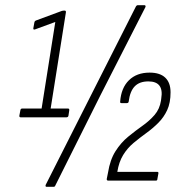

<svg xmlns="http://www.w3.org/2000/svg" viewBox="-20 -699 700 743"><path d="M60 -245Q54 -245 55 -252L59 -273Q60 -279 66 -279H141L194 -614L115 -585Q108 -583 109 -590L113 -612Q114 -618 120 -620L220 -657Q224 -658 227 -658H230Q236 -658 235 -651L176 -279H243Q249 -279 248 -272L245 -252Q244 -245 237 -245ZM161 24Q154 24 157 16L337 -340L506 -674Q509 -679 514 -679H538Q541 -679 542.5 -677.5Q544 -676 543 -672L368 -329L194 19Q193 24 186 24ZM399 0Q393 0 393 -6L398 -31Q406 -81 427 -114Q448 -147 476 -170Q504 -193 531 -212Q558 -231 578 -254Q598 -277 603 -310L604 -318Q615 -384 554 -384Q520 -384 501.5 -365Q483 -346 478 -306Q477 -300 471 -300H450Q444 -300 445 -306Q449 -359 479 -388.5Q509 -418 559 -418Q599 -418 619.5 -398.5Q640 -379 640 -342Q640 -301 627 -273Q614 -245 592.5 -223.5Q571 -202 546 -184Q521 -166 497 -146Q473 -126 456.5 -99Q440 -72 434 -34H588Q594 -34 593 -28L589 -6Q589 0 583 0Z"/></svg>

Font: Sofia Sans Condensed ExtraLight
Style: Italic
Weight: 250
Italic angle: -9°
Version: Version 4.100